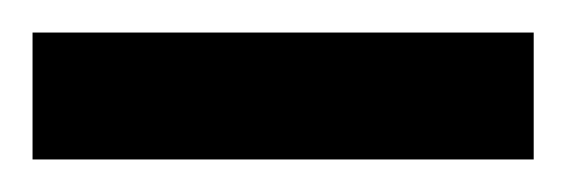

<svg xmlns="http://www.w3.org/2000/svg" viewBox="-174 -748 348 118"><path d="M-154 -728V-650H154V-728Z"/></svg>

Font: コーポレート・ロゴ ver3 Medium
Style: Regular
Weight: 500
Designer: [KANA_main] LOGOTYPE.JP [Source Han Sans] Ryoko NISHIZUKA 西塚涼子 (kana, bopomofo & ideographs); Paul D. Hunt (Latin, Greek
Version: Version 12.001;FEAKit 1.0